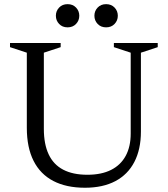

<svg xmlns="http://www.w3.org/2000/svg" viewBox="-20 -872 789 902"><path d="M594 -244.5V-624.5L515 -650.5V-670H721V-650.5L642 -624.5V-254.5Q642 -170.5 611.2 -111.2Q580.5 -52 521.8 -21Q463 10 379 10Q291.5 10 230.5 -21.8Q169.5 -53.5 137.8 -116.2Q106 -179 106 -271.5V-624.5L27 -650.5V-670H265V-650.5L186 -624.5V-267Q186 -194.5 208.8 -146.5Q231.5 -98.5 277 -74.8Q322.5 -51 390.5 -51Q456.5 -51 501.8 -73.8Q547 -96.5 570.5 -139.8Q594 -183 594 -244.5ZM297.5 -743.5Q273 -743.5 257.8 -759.5Q242.5 -775.5 242.5 -798Q242.5 -820.5 257.8 -836.5Q273 -852.5 297.5 -852.5Q322 -852.5 337.2 -836.5Q352.5 -820.5 352.5 -798Q352.5 -775.5 337.2 -759.5Q322 -743.5 297.5 -743.5ZM478.5 -743.5Q454 -743.5 438.8 -759.5Q423.5 -775.5 423.5 -798Q423.5 -820.5 438.8 -836.5Q454 -852.5 478.5 -852.5Q503 -852.5 518.2 -836.5Q533.5 -820.5 533.5 -798Q533.5 -775.5 518.2 -759.5Q503 -743.5 478.5 -743.5Z"/></svg>

Font: Newsreader Text
Style: Regular
Weight: 400
Designer: Hugues Gentile
Foundry: Production Type
Version: Version 1.001